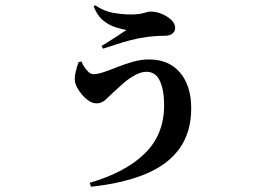

<svg xmlns="http://www.w3.org/2000/svg" viewBox="-20 -629 1040 730"><path d="M321 66Q456 27 530 -45Q604 -117 604 -229Q604 -286 588 -321Q572 -356 537 -356Q516 -356 492.5 -343Q469 -330 448.5 -312Q428 -294 412 -279Q399 -267 383 -251.5Q367 -236 347 -236Q330 -236 313 -249Q296 -262 283 -280.5Q270 -299 266 -314Q262 -330 267 -352.5Q272 -375 279 -393L290 -395Q293 -386 300.5 -374.5Q308 -363 317 -355Q326 -347 334 -347Q352 -347 376.5 -355.5Q401 -364 428.5 -375Q456 -386 486.5 -394.5Q517 -403 547 -403Q622 -403 664.5 -353Q707 -303 707 -217Q707 -127 663 -65Q619 -3 533.5 32.5Q448 68 326 81ZM366 -454Q389 -468 417 -486Q445 -504 461 -515Q443 -518 419 -525.5Q395 -533 372.5 -551Q350 -569 336 -605L342 -609Q375 -586 411.5 -580Q448 -574 476 -574Q509 -574 526 -579.5Q543 -585 554 -585Q574 -585 595.5 -576Q617 -567 631.5 -553Q646 -539 646 -523Q646 -511 636.5 -502Q627 -493 605 -493Q591 -493 569 -491.5Q547 -490 530 -487Q506 -484 475.5 -476Q445 -468 418 -459Q391 -450 372 -444Z"/></svg>

Font: Noto Serif SC ExtraLight
Style: Bold
Weight: 700
Version: Version 2.002-H1;hotconv 1.1.0;makeotfexe 2.6.0